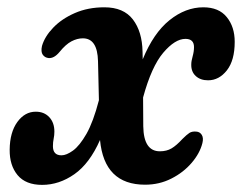

<svg xmlns="http://www.w3.org/2000/svg" viewBox="-20 -494 663 526"><path d="M370.5 -352.5 371 -331.5Q400.5 -403.5 444.5 -438.8Q488.5 -474 537 -474Q579.5 -474 601.2 -447.2Q623 -420.5 623 -379.5Q623 -328.5 601.5 -301.2Q580 -274 550 -274Q529 -274 516.2 -285.8Q503.5 -297.5 504 -317.5Q504 -326.5 507.8 -339.8Q511.5 -353 511.5 -365Q511.5 -387.5 488 -387.5Q459.5 -387.5 427.2 -349.5Q395 -311.5 372 -227L372.5 -148Q373.5 -79.5 418 -79.5Q436.5 -79.5 450 -87.5Q463.5 -95.5 480 -113.5Q491.5 -125 498.8 -129.8Q506 -134.5 517.5 -133.5Q527.5 -133 532.8 -124.5Q538 -116 534.5 -102Q527.5 -74 505 -47.8Q482.5 -21.5 449.5 -4.8Q416.5 12 377.5 12Q265.5 12 254 -110.5Q225.5 -46 183.8 -16.8Q142 12.5 95.5 12.5Q50.5 12.5 28.2 -14.2Q6 -41 6.5 -84Q7 -131.5 27.5 -159.8Q48 -188 78 -188Q101 -188 115 -173Q129 -158 129 -133.5Q129 -123.5 127 -114Q125 -104.5 125 -93.5Q125 -68.5 148.5 -68.5Q162 -68.5 180 -81.5Q198 -94.5 216.8 -127.2Q235.5 -160 251 -219.5L248.5 -326.5Q247 -389 207 -389Q191.5 -389 175.8 -380.8Q160 -372.5 143 -351.5Q128 -333.5 113 -335Q103 -336 97.2 -344Q91.5 -352 95 -368Q102.5 -394 125.8 -418.2Q149 -442.5 185 -458.2Q221 -474 266 -474Q318.5 -474 344 -440.8Q369.5 -407.5 370.5 -352.5Z"/></svg>

Font: Fraunces 9pt Soft SemiBold
Style: Italic
Weight: 600
Italic angle: -16°
Version: Version 1.000;[b76b70a41]